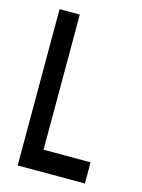

<svg xmlns="http://www.w3.org/2000/svg" viewBox="-104 -727 584 789"><g transform="rotate(15 188.0 -332.5)"><path d="M50 0V-665H136V-90H336V0Z"/></g></svg>

Font: Sulphur Point
Style: Bold
Weight: 700
Designer: Noponies / Dale Sattler
Foundry: Noponies
Version: Version 1.000; ttfautohint (v1.8)